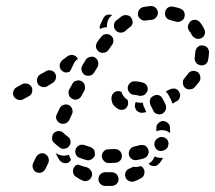

<svg xmlns="http://www.w3.org/2000/svg" viewBox="-20 -588 706 630"><path d="M327 -23Q317 -23 310 -17Q304 -11 303 -1Q303 3 304 7Q306 12 309 15Q312 18 316 20Q320 22 324 22Q330 22 336 22Q342 22 347 22Q352 22 356 20Q360 18 363 15Q366 12 368 7Q369 3 369 -1Q368 -11 362 -17Q355 -23 345 -23Q341 -23 336 -23Q331 -23 327 -23ZM392 -23Q389 -15 392 -6Q395 3 404 6Q412 10 421 7Q432 3 442 -3Q451 -7 453 -16Q456 -25 452 -33Q450 -36 448 -39Q445 -41 442 -43Q438 -42 435 -41Q426 -39 418 -41Q411 -38 405 -35Q396 -32 392 -23ZM263 -40Q266 -38 269 -37Q274 -35 276 -31Q279 -28 281 -24Q282 -20 282 -15Q282 -11 280 -7Q276 2 267 5Q258 8 250 4Q239 -1 229 -8Q221 -13 220 -22Q218 -31 223 -39Q225 -42 228 -45Q231 -47 235 -48Q246 -44 257 -41Q260 -40 263 -40ZM139 -70Q136 -78 128 -83Q119 -87 111 -84Q102 -80 98 -72L89 -53Q85 -45 88 -36Q91 -27 99 -23Q103 -21 108 -21Q112 -21 116 -22Q121 -24 124 -27Q127 -30 129 -34L138 -52Q142 -61 139 -70ZM488 -75Q486 -71 484 -68Q480 -59 472 -54Q470 -52 468 -51Q468 -50 469 -49Q470 -48 471 -48Q474 -45 478 -44Q483 -43 487 -43Q492 -43 496 -46Q499 -48 502 -51Q510 -60 515 -70Q507 -69 498 -71Q493 -72 488 -75ZM190 -53Q181 -55 175 -63Q169 -72 164 -83Q163 -84 163 -84Q163 -85 163 -86Q169 -81 178 -79Q187 -76 196 -78Q201 -78 206 -80Q207 -76 209 -72Q211 -67 213 -64Q212 -61 210 -60Q209 -58 207 -56Q199 -51 190 -53ZM367 -56Q371 -58 374 -61Q377 -64 379 -69Q380 -73 380 -77Q379 -87 373 -93Q366 -99 356 -99Q346 -98 337 -98Q332 -98 328 -97Q324 -95 321 -92Q318 -89 316 -85Q314 -80 314 -76Q314 -67 321 -60Q327 -53 337 -53Q347 -53 359 -54Q363 -54 367 -56ZM272 -62Q276 -63 280 -65Q284 -67 287 -71Q290 -74 291 -78Q292 -83 291 -87Q291 -92 289 -96Q286 -99 283 -102Q279 -105 275 -106Q266 -109 257 -112Q248 -115 240 -111Q231 -107 228 -98Q227 -94 227 -90Q227 -85 229 -81Q231 -77 234 -74Q237 -71 242 -70Q252 -66 263 -63Q267 -62 272 -62ZM459 -72Q463 -75 465 -79Q467 -83 468 -87Q468 -92 467 -96Q466 -100 463 -104Q460 -107 457 -110Q453 -112 448 -112Q444 -113 440 -112Q430 -109 420 -107Q416 -106 412 -104Q409 -101 406 -97Q404 -94 403 -89Q402 -85 403 -80Q405 -71 413 -66Q421 -61 430 -63Q441 -65 451 -68Q455 -69 459 -72ZM529 -103Q531 -106 532 -111Q533 -115 533 -120Q532 -124 530 -128Q525 -136 515 -138Q506 -140 499 -135Q498 -134 497 -134Q489 -129 487 -120Q485 -111 490 -103Q494 -95 503 -93Q512 -91 520 -96Q521 -96 522 -97Q526 -99 529 -103ZM184 -100Q188 -99 192 -100Q197 -101 201 -103Q204 -105 207 -109Q213 -116 211 -126Q210 -135 202 -140Q194 -146 189 -151Q183 -158 173 -158Q164 -158 157 -152Q151 -145 151 -136Q150 -126 157 -120Q165 -112 176 -104Q179 -101 184 -100ZM521 -160Q530 -158 537 -152Q538 -152 538 -151Q538 -153 538 -154Q538 -162 538 -169Q537 -174 536 -178Q534 -182 530 -185Q527 -188 523 -189Q519 -191 514 -191Q505 -190 499 -183Q492 -177 493 -167Q493 -162 493 -157Q497 -159 502 -160Q511 -162 521 -160ZM217 -230Q214 -239 206 -243Q198 -247 189 -244Q180 -241 176 -233L167 -214Q162 -206 165 -197Q168 -188 177 -184Q185 -180 194 -183Q203 -186 207 -194L216 -213Q220 -221 217 -230ZM493 -215Q502 -211 511 -214Q515 -216 518 -219Q521 -222 523 -226Q525 -230 525 -234Q525 -239 524 -243Q519 -255 513 -265Q509 -273 500 -276Q491 -278 483 -273Q479 -271 476 -268Q473 -264 472 -260Q471 -255 472 -251Q472 -247 474 -243Q478 -236 482 -227Q485 -218 493 -215ZM449 -247Q449 -249 449 -251Q448 -251 447 -251Q438 -250 430 -252Q428 -253 426 -253Q425 -252 424 -250Q424 -248 423 -246Q423 -244 423 -242Q423 -242 422 -241Q422 -240 422 -239Q422 -239 423 -238Q424 -228 431 -223Q439 -217 448 -218Q454 -219 460 -220Q458 -226 455 -232Q451 -239 449 -247ZM400 -246Q400 -242 397 -238Q393 -230 384 -228Q375 -226 367 -231Q357 -237 351 -245Q348 -250 347 -256Q345 -262 346 -269Q347 -278 354 -284Q361 -290 370 -289Q372 -289 374 -288Q376 -288 378 -287Q379 -286 379 -285Q382 -276 388 -269Q392 -264 398 -261Q399 -259 399 -258Q400 -257 400 -255Q401 -251 400 -246ZM545 -251Q545 -250 546 -248Q553 -252 560 -256Q568 -260 570 -269Q573 -278 568 -286Q566 -290 563 -293Q559 -296 555 -297Q550 -298 546 -297Q542 -297 538 -295Q531 -291 524 -288Q529 -283 533 -276Q540 -265 545 -251ZM63 -266 74 -272Q78 -274 81 -277Q84 -281 85 -285Q86 -289 86 -294Q86 -298 84 -302Q79 -311 70 -313Q61 -316 53 -312L42 -306L35 -302Q27 -298 24 -289Q21 -280 25 -272Q27 -268 31 -265Q34 -262 39 -261Q43 -259 47 -260Q52 -260 56 -262ZM259 -300Q259 -304 258 -309Q257 -313 254 -316Q251 -320 247 -322Q239 -326 230 -323Q221 -321 217 -312L207 -294Q203 -286 206 -277Q208 -268 217 -264Q225 -259 234 -262Q243 -265 247 -273L257 -291Q259 -295 259 -300ZM462 -286Q463 -287 463 -288Q463 -289 464 -290Q466 -299 462 -307Q457 -315 448 -317Q436 -321 423 -321Q414 -322 407 -316Q400 -310 399 -300Q399 -291 405 -284Q411 -277 420 -277Q429 -276 436 -274Q441 -273 446 -274Q451 -275 456 -278Q457 -280 459 -282Q460 -284 462 -286ZM580 -316Q580 -307 587 -300Q594 -294 603 -295Q613 -295 619 -302Q627 -311 634 -320Q639 -328 637 -337Q636 -346 628 -352Q624 -354 620 -355Q616 -356 611 -355Q607 -355 603 -352Q599 -350 597 -346Q592 -339 586 -332Q579 -325 580 -316ZM163 -330Q166 -339 161 -347Q156 -355 147 -357Q138 -359 130 -354Q122 -349 112 -344Q104 -339 102 -330Q100 -321 104 -313Q109 -305 118 -303Q127 -300 135 -305Q144 -310 153 -316Q161 -321 163 -330ZM302 -385Q300 -394 292 -399Q284 -404 275 -401Q265 -399 261 -391L250 -373Q248 -369 247 -365Q247 -360 248 -356Q249 -352 252 -348Q254 -345 258 -342Q266 -338 275 -340Q284 -342 289 -350L300 -368Q304 -376 302 -385ZM231 -391Q233 -393 236 -395Q235 -396 234 -397Q234 -398 233 -399Q230 -403 226 -405Q222 -407 218 -408Q213 -408 209 -407Q205 -406 201 -403Q193 -397 185 -391Q178 -385 176 -376Q175 -367 180 -359Q183 -356 187 -353Q191 -351 195 -350Q199 -350 202 -351Q206 -351 209 -353Q210 -356 212 -358L221 -377Q224 -385 231 -391ZM619 -391Q620 -387 623 -383Q625 -379 629 -377Q633 -375 637 -374Q646 -372 654 -377Q662 -383 663 -392Q665 -403 666 -415Q666 -425 660 -432Q654 -438 645 -439Q635 -440 628 -433Q622 -427 621 -418Q620 -409 619 -400Q618 -395 619 -391ZM352 -457Q351 -466 343 -472Q336 -477 327 -476Q318 -475 312 -467Q305 -459 299 -450Q294 -442 295 -433Q297 -424 304 -419Q312 -413 321 -415Q330 -416 336 -424Q342 -432 347 -440Q353 -447 352 -457ZM601 -486Q599 -490 597 -494Q596 -499 597 -503Q597 -507 600 -511Q602 -515 605 -518Q613 -524 622 -523Q631 -521 637 -514Q645 -504 650 -493Q652 -489 653 -485Q653 -480 652 -476Q650 -472 648 -468Q645 -465 641 -463Q640 -462 638 -462Q637 -461 636 -461Q635 -461 634 -461Q627 -459 620 -463Q614 -466 610 -472Q607 -480 601 -486ZM374 -481Q383 -480 391 -486Q398 -493 405 -498Q413 -503 415 -512Q416 -521 411 -529Q406 -537 397 -538Q388 -540 380 -535Q371 -529 362 -521Q354 -515 354 -506Q353 -496 359 -489Q365 -482 374 -481ZM308 -493Q307 -497 307 -501Q308 -505 310 -509L319 -528Q321 -532 324 -535Q327 -538 331 -539Q335 -541 340 -540Q344 -540 348 -539Q347 -538 347 -538Q340 -532 336 -525Q332 -517 331 -507Q331 -503 331 -499Q328 -499 324 -498Q315 -497 308 -493ZM539 -522Q530 -524 525 -531Q520 -539 522 -548Q523 -557 531 -563Q539 -568 548 -566Q560 -564 571 -560Q580 -557 584 -549Q588 -540 585 -531Q585 -530 584 -530Q584 -529 584 -528Q582 -526 581 -524Q576 -519 570 -517Q563 -515 557 -517Q548 -520 539 -522ZM493 -532Q499 -539 498 -548Q497 -557 490 -563Q483 -569 473 -568Q461 -567 451 -565Q441 -563 436 -555Q431 -547 433 -538Q435 -529 443 -524Q450 -519 460 -521Q468 -522 478 -523Q487 -524 493 -532Z"/></svg>

Font: FRB American Cursive Dashed Extrabold
Style: Bold Italic
Weight: 800
Italic angle: -25°
Version: Version 2.0;Modular Font Editor K font №1